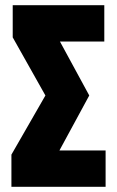

<svg xmlns="http://www.w3.org/2000/svg" viewBox="-20 -720 451 740"><path d="M24 0V-124L155 -352L29 -576V-700H382V-560H211L324 -352L209 -140H387V0Z"/></svg>

Font: Tektur Condensed
Style: Bold
Weight: 700
Width: 3
Designer: Adam Jagosz
Foundry: Adam Jagosz
Version: Version 1.005;gftools[0.9.30]